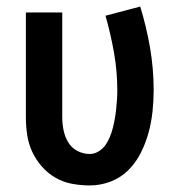

<svg xmlns="http://www.w3.org/2000/svg" viewBox="-20 -558 540 586"><path d="M254 8Q227 8 200 3Q173 -2 149.5 -15.5Q126 -29 108 -49.5Q90 -70 78.5 -94.5Q67 -119 63 -146Q59 -173 59 -200V-520H170V-200Q170 -180 174 -160.5Q178 -141 188 -124Q198 -107 216 -97.5Q234 -88 254 -88Q268 -88 281 -96Q294 -104 302 -115.5Q310 -127 315.5 -140.5Q321 -154 324.5 -168Q328 -182 330.5 -196Q333 -210 334.5 -224.5Q336 -239 337 -253.5Q338 -268 338 -282Q338 -340 328 -397Q318 -454 302 -510L408 -538Q427 -476 438 -412Q449 -348 449 -283Q449 -250 445.5 -217.5Q442 -185 433.5 -153.5Q425 -122 410 -92Q395 -62 372 -39Q349 -16 318 -4Q287 8 254 8Z"/></svg>

Font: Iosevka
Style: Bold
Weight: 700
Monospace: yes
Designer: Belleve Invis
Foundry: Belleve Invis
Version: Version 32.5.0; ttfautohint (v1.8.4)